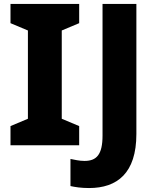

<svg xmlns="http://www.w3.org/2000/svg" viewBox="-20 -800 793 970"><path d="M380 -66V-163L292 -200V-646L380 -683V-780H33V-683L121 -646V-200L33 -163V-66ZM430 150C572 150 669 75 669 -123V-780H498V-115C498 -19 468 13 407 13C380 13 357 7 336 3V140C359 145 389 150 430 150Z"/></svg>

Font: Noto Sans Malayalam UI ExtraBold
Style: Regular
Weight: 800
Designer: Jelle Bosma - Monotype Design Team
Foundry: Monotype Imaging Inc.
Version: Version 2.104